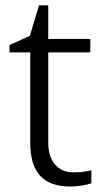

<svg xmlns="http://www.w3.org/2000/svg" viewBox="-20 -679 378 709"><path d="M183.1 -71.8Q208 -42.5 251.5 -42.5Q262.7 -42.5 273.2 -43.2Q283.7 -43.9 293.9 -45.9Q298.3 -46.4 302.7 -47.1Q307.1 -47.9 310.8 -48.6Q314.5 -49.3 317.4 -50.3V-2.4Q305.2 2.4 284.7 5.9Q259.8 9.8 239.7 9.8Q165 9.8 128.4 -29.8Q91.8 -69.3 91.8 -150.9V-477.5V-485.4H84.5H15.1V-512.7L87.4 -545.4L90.3 -546.9L91.3 -550.3L124 -659.2H158.2V-542.5V-535.2H165.5H313.5V-485.4H165.5H158.2V-477.5V-153.3Q158.2 -140.1 159.7 -128.7Q161.1 -117.2 164.3 -106.9Q167.5 -96.7 172.1 -87.9Q176.8 -79.1 183.1 -71.8Z"/></svg>

Font: Sahel Light FD
Style: Light-FD
Weight: 300
Foundry: Saber Rastikerdar (saber.rastikerdar@gmail.com)
Version: Version 3.3.0